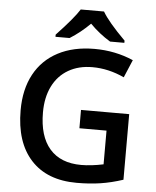

<svg xmlns="http://www.w3.org/2000/svg" viewBox="-61 -983 849 1044"><g transform="rotate(5 363.0 -460.5)"><path d="M589 -783Q495 -877 464 -931H337Q305 -880 213 -783V-771H290Q349 -808 400 -859Q450 -808 511 -771H589ZM534 -287V-103Q467 -89 413 -89Q300 -89 240.5 -157.5Q181 -226 181 -356Q181 -438 211 -498.5Q241 -559 297 -591.5Q353 -624 428 -624Q516 -624 602 -584L643 -681Q544 -724 431 -724Q316 -724 232 -680Q148 -636 103.5 -553.5Q59 -471 59 -357Q59 -182 147 -86Q235 10 397 10Q467 10 526 1Q585 -8 649 -29V-387H386V-287Z"/></g></svg>

Font: OpenSansMMV
Style: Semibold
Weight: 600
Designer: Steve Matteson
Foundry: Ascender Corporation
Version: Version 6.000